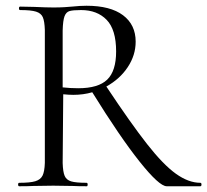

<svg xmlns="http://www.w3.org/2000/svg" viewBox="-20 -648 721 668"><path d="M677 0H560Q534 0 465.5 -86Q397 -172 301 -327Q270 -318 235 -318Q220 -318 200 -320L198 -81Q199 -50 205 -36Q211 -22 227.5 -17Q244 -12 281 -12Q285 -12 285 -6Q285 0 282 0Q251 0 233 -1L165 -2L96 -1Q78 0 47 0Q43 0 43 -6Q43 -12 47 -12Q85 -12 103 -17.5Q121 -23 128 -37Q135 -51 136 -81V-544Q135 -574 129 -588Q123 -602 105.5 -607.5Q88 -613 50 -613Q46 -613 46 -619Q46 -625 50 -625L99 -624Q141 -622 166 -622Q187 -622 203.5 -623Q220 -624 230 -625Q259 -628 281 -628Q364 -628 408 -595Q452 -562 452 -503Q452 -456 424.5 -414.5Q397 -373 350 -347Q435 -219 491.5 -147Q548 -75 592 -43.5Q636 -12 677 -12Q681 -12 681 -6Q681 0 677 0ZM252 -341Q322 -341 353 -371Q384 -401 384 -469Q384 -545 351 -579Q318 -613 262 -613Q234 -613 222 -609.5Q210 -606 204.5 -591.5Q199 -577 198 -542V-344Q225 -341 252 -341Z"/></svg>

Font: Cormorant Upright
Style: Regular
Weight: 400
Designer: Christian Thalmann (Catharsis Fonts)
Foundry: Catharsis Fonts
Version: Version 3.302